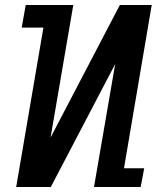

<svg xmlns="http://www.w3.org/2000/svg" viewBox="-20 -745 640 765"><path d="M272 -725 181.5 -197 457.5 -725H584.5L474 -74.5H554.5L540.5 0H354.5L439 -490L182.5 0H44.5L153 -635H66.5L82.5 -725Z"/></svg>

Font: JuliaMono
Style: Bold Italic
Weight: 700
Italic angle: -9°
Monospace: yes
Designer: cormullion
Foundry: corm
Version: Version 0.057; ttfautohint (v1.8.4)